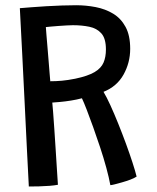

<svg xmlns="http://www.w3.org/2000/svg" viewBox="-20 -682 587 716"><path d="M87.5 13.5Q84.5 -42.5 80.5 -123.2Q76.5 -204 72 -296.8Q67.5 -389.5 62.8 -481.8Q58 -574 54 -651.5Q72 -653 97.8 -655Q123.5 -657 152.8 -658.8Q182 -660.5 211 -661.5Q240 -662.5 264 -662.5Q301 -662.5 337 -655.5Q373 -648.5 402 -631Q431 -613.5 448.2 -581.8Q465.5 -550 465.5 -500Q465.5 -448.5 440.8 -404Q416 -359.5 366 -339.5Q377.5 -320.5 391.8 -289.2Q406 -258 421 -220.8Q436 -183.5 449.8 -146Q463.5 -108.5 474 -76.2Q484.5 -44 489.5 -23.5Q480.5 -17.5 465.8 -12Q451 -6.5 435.2 -2Q419.5 2.5 407.5 5.5Q395.5 8.5 391.5 8.5Q386.5 -19.5 376.5 -56.2Q366.5 -93 353.5 -132.2Q340.5 -171.5 327.5 -207.8Q314.5 -244 303.5 -272.5Q292.5 -301 285.5 -315.5Q266.5 -310.5 244.8 -307Q223 -303.5 204 -301.8Q185 -300 175 -299.5Q176 -291 178 -264.8Q180 -238.5 182.5 -202Q185 -165.5 187.5 -126Q190 -86.5 192.2 -51.5Q194.5 -16.5 196 7Q183.5 9.5 164.8 11Q146 12.5 125.5 13Q105 13.5 87.5 13.5ZM167.5 -379Q189 -379 211 -381Q233 -383 260.5 -388.5Q308 -398.5 332.8 -413.2Q357.5 -428 366.2 -448.8Q375 -469.5 375 -497.5Q375 -538.5 358 -557.5Q341 -576.5 313.2 -582.2Q285.5 -588 252 -588Q244 -588 229.2 -587.2Q214.5 -586.5 198.2 -585.2Q182 -584 169 -582.8Q156 -581.5 151 -581Q151.5 -572.5 153.2 -551.8Q155 -531 157.2 -504.5Q159.5 -478 161.5 -452Q163.5 -426 165.2 -406Q167 -386 167.5 -379Z"/></svg>

Font: Grandstander Thin
Style: Regular
Weight: 400
Version: Version 1.200